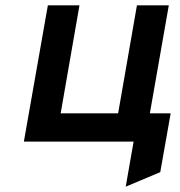

<svg xmlns="http://www.w3.org/2000/svg" viewBox="-20 -531 676 720"><path d="M69.5 0 159.5 -511H278L207.5 -106H423L493.5 -511H613L542 -106H620L581 114.5L451.5 169L481 0Z"/></svg>

Font: Overpass
Style: Bold Italic
Weight: 700
Italic angle: -10°
Designer: Delve Withrington, Dave Bailey, Thomas Jockin
Foundry: Delve Fonts LLC
Version: Version 4.000; ttfautohint (v1.8.3)